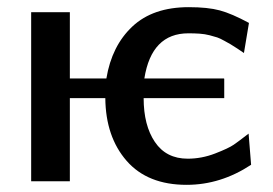

<svg xmlns="http://www.w3.org/2000/svg" viewBox="-20 -506 763 536"><path d="M67 0V-472H175V-287H277Q292 -378 349.5 -432Q407 -486 507 -486Q560 -486 593.5 -477Q627 -468 675 -442L661 -358Q657 -361 642.5 -370.5Q628 -380 623.5 -382.5Q619 -385 606.5 -392Q594 -399 586.5 -401.5Q579 -404 565.5 -407.5Q552 -411 537.5 -412Q523 -413 506 -413Q403 -413 383 -287H605L606 -286V-232H381Q381 -156 412.5 -109.5Q444 -63 504 -63Q543 -63 580.5 -77.5Q618 -92 632.5 -102Q647 -112 674 -133L681 -46Q596 10 501 10Q392 10 333.5 -57Q275 -124 274 -232H175V0Z"/></svg>

Font: Coval
Style: Medium
Weight: 500
Foundry: Context Ltd
Version: Version 001.000